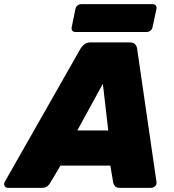

<svg xmlns="http://www.w3.org/2000/svg" viewBox="-74 -904 835 924"><path d="M-36 0Q-47 0 -52 -9.5Q-57 -19 -51 -29L313 -669Q319 -680 331 -690Q343 -700 362 -700H550Q569 -700 577 -690Q585 -680 586 -669L679 -29Q681 -16 672.5 -8Q664 0 653 0H503Q486 0 479.5 -8Q473 -16 471 -24L457 -107H217L167 -23Q163 -15 153.5 -7.5Q144 0 127 0ZM298 -276H447L421 -501ZM289 -750Q279 -750 274 -756.5Q269 -763 271 -773L289 -861Q291 -871 299 -877.5Q307 -884 317 -884H661Q671 -884 676 -877.5Q681 -871 679 -861L660 -773Q658 -763 650 -756.5Q642 -750 632 -750Z"/></svg>

Font: Rubik ExtraBold
Style: Italic
Weight: 800
Italic angle: -12°
Designer: Hubert and Fischer
Foundry: Hubert and Fischer
Version: Version 2.300;gftools[0.9.30]